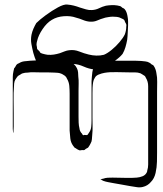

<svg xmlns="http://www.w3.org/2000/svg" viewBox="-20 -837 714 841"><path d="M668 -437V-168Q668 -153 667.5 -128.5Q667 -104 661.5 -79.5Q656 -55 641 -40Q627 -23 605 -18Q592 -15 577.5 -17.5Q563 -20 549 -22Q531 -25 513 -28.5Q495 -32 476 -35Q466 -37 454.5 -39Q443 -41 432 -45L423 -50Q420 -50 420 -51Q421 -52 421.5 -51.5Q422 -51 423 -52Q425 -53 427 -53.5Q429 -54 431 -54Q442 -58 452 -58.5Q462 -59 473 -59Q496 -59 526.5 -58Q557 -57 579 -59Q592 -60 604.5 -65Q617 -70 623 -82Q625 -86 625 -90Q627 -97 628 -103Q629 -109 629 -116V-420Q629 -439 629 -459.5Q629 -480 619 -496Q618 -498 616.5 -501Q615 -504 613 -505Q611 -507 607.5 -508.5Q604 -510 602 -512L595 -516Q584 -520 570.5 -520Q557 -520 545 -520Q523 -520 492 -521Q461 -522 438 -518Q431 -517 425 -515Q419 -513 411 -510Q410 -509 408 -508.5Q406 -508 404 -506Q400 -504 396.5 -498Q393 -492 391 -488Q390 -486 389.5 -483Q389 -480 388 -477Q386 -465 385.5 -453Q385 -441 385 -429V-323Q385 -304 385.5 -284.5Q386 -265 384 -246Q383 -237 382.5 -227Q382 -217 377 -209Q375 -205 372.5 -200.5Q370 -196 367 -192Q366 -190 362.5 -188.5Q359 -187 356 -185Q352 -181 350 -180Q347 -179 343 -179.5Q339 -180 335 -179Q334 -179 331.5 -178.5Q329 -178 327 -179Q324 -180 321.5 -181.5Q319 -183 317 -184Q315 -186 312 -187.5Q309 -189 307 -190Q305 -192 303.5 -194.5Q302 -197 300 -199Q290 -213 288 -230.5Q286 -248 285 -265Q285 -276 285 -298.5Q285 -321 285 -346.5Q285 -372 285 -394Q285 -416 285 -427Q285 -444 283.5 -461Q282 -478 273 -493Q272 -495 270.5 -498Q269 -501 267 -502Q266 -504 264.5 -505Q263 -506 261 -507Q258 -509 255 -511Q252 -513 249 -514Q242 -517 234 -518Q226 -519 218 -519Q202 -520 185.5 -520Q169 -520 152 -520Q139 -520 126.5 -520.5Q114 -521 102 -519Q89 -519 80 -516Q76 -515 73 -513Q70 -511 67 -509Q66 -508 64 -507.5Q62 -507 60 -505Q58 -504 56.5 -501.5Q55 -499 53 -497Q52 -495 50 -492.5Q48 -490 47 -488Q43 -481 42 -471.5Q41 -462 41 -454Q39 -432 39.5 -398.5Q40 -365 40 -342V-283Q40 -278 39.5 -272.5Q39 -267 39 -262Q39 -261 39 -258Q39 -255 38 -256Q37 -257 37 -260Q36 -266 36 -272.5Q36 -279 36 -285V-474Q36 -487 36 -499.5Q36 -512 39 -525L42 -538Q44 -540 46 -542.5Q48 -545 49 -548Q51 -552 54 -555Q57 -558 63 -560Q74 -567 86.5 -568.5Q99 -570 112 -571Q135 -573 168.5 -572Q202 -571 224 -571Q236 -571 248 -570.5Q260 -570 272 -568Q275 -568 278.5 -568Q282 -568 285 -566Q307 -559 317 -538Q321 -530 322 -520Q323 -510 323 -501Q325 -486 324.5 -470.5Q324 -455 324 -440V-326Q324 -313 324.5 -300Q325 -287 328 -275Q329 -264 336 -255Q338 -254 340 -250Q342 -246 344 -245Q346 -244 349 -246Q352 -246 356.5 -245.5Q361 -245 363 -246Q365 -248 367 -251.5Q369 -255 370 -256Q378 -267 379.5 -281Q381 -295 381 -308Q381 -319 381 -343Q381 -367 381 -394.5Q381 -422 381 -446Q381 -470 381 -481Q382 -500 384.5 -521Q387 -542 403 -555Q416 -566 434.5 -568.5Q453 -571 469 -571H544Q558 -571 571.5 -571Q585 -571 598 -570Q607 -569 617 -568Q627 -567 635 -562Q638 -561 644 -555Q646 -554 649 -552.5Q652 -551 653 -549Q658 -542 661 -533.5Q664 -525 665 -517Q669 -498 668.5 -478Q668 -458 668 -437ZM537 -662Q534 -646 529.5 -630.5Q525 -615 517 -601Q505 -586 481 -569Q457 -552 432 -541Q407 -530 392 -533Q370 -535 346.5 -545.5Q323 -556 300 -557Q297 -557 293.5 -557.5Q290 -558 287 -557Q276 -556 266 -552Q256 -548 246 -544Q231 -539 215 -536.5Q199 -534 183 -536Q179 -537 172 -538.5Q165 -540 160 -542Q156 -544 152 -551Q145 -555 143 -559Q142 -561 141 -563.5Q140 -566 139 -568Q135 -577 132 -586Q129 -595 126 -605Q121 -625 117.5 -644.5Q114 -664 118 -685Q121 -699 126.5 -711.5Q132 -724 139 -736Q154 -751 180.5 -770.5Q207 -790 233.5 -804.5Q260 -819 275 -817Q289 -816 303 -812.5Q317 -809 330 -804Q343 -800 356.5 -796Q370 -792 383 -793Q400 -794 414 -801Q428 -808 444 -812Q456 -814 469 -814.5Q482 -815 494 -813L507 -810Q509 -809 511.5 -807Q514 -805 516 -803Q522 -801 526 -797Q532 -790 535 -780.5Q538 -771 539 -763Q541 -753 541 -743.5Q541 -734 541 -725Q540 -710 539.5 -694.5Q539 -679 537 -662ZM454 -762Q450 -761 445.5 -760.5Q441 -760 436 -758Q421 -754 406.5 -747.5Q392 -741 375 -742Q359 -743 343.5 -749.5Q328 -756 312 -760Q290 -768 260 -766Q230 -764 207 -750Q185 -737 166.5 -709.5Q148 -682 143 -659Q142 -655 141 -651.5Q140 -648 140 -643Q140 -638 142 -630Q142 -629 142 -626.5Q142 -624 143 -622Q145 -620 148 -617Q151 -614 153 -612Q155 -608 158 -605L166 -602Q172 -600 177.5 -599Q183 -598 189 -597Q203 -596 216 -598Q229 -600 242 -604Q253 -608 263 -612Q273 -616 283 -617Q306 -620 327 -611.5Q348 -603 369 -598Q385 -594 402 -593.5Q419 -593 435 -597Q450 -603 469 -618.5Q488 -634 504 -653Q520 -672 527 -687Q533 -704 533 -719Q533 -722 533.5 -725Q534 -728 533 -730Q532 -734 528 -740Q527 -742 526 -745.5Q525 -749 523 -750Q522 -752 518.5 -753.5Q515 -755 513 -756Q510 -757 507.5 -758.5Q505 -760 502 -761Q500 -762 497 -762Q494 -762 492 -763Q483 -764 474 -764Q465 -764 454 -762Z"/></svg>

Font: Rubik Vinyl
Style: Regular
Weight: 400
Designer: Hubert and Fischer, NaN
Foundry: Hubert and Fischer, NaN
Version: Version 2.200